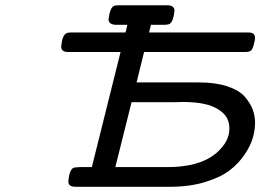

<svg xmlns="http://www.w3.org/2000/svg" viewBox="-20 -714 1036 734"><path d="M213.9 -536.1Q217.8 -579.1 233.9 -586.9Q238.8 -589.8 252 -589.8H460L466.8 -619.1H426.8Q394.5 -619.1 395 -640.1Q399.9 -683.1 415 -690.9Q419.9 -693.8 433.1 -693.8H619.1Q647 -693.8 647 -672.9Q643.1 -632.8 628.9 -623Q623 -619.1 604 -619.1H557.1L549.8 -589.8H930.2Q955.1 -589.8 955.1 -568.8Q955.1 -562 950.4 -544.4Q945.8 -526.9 939.9 -521Q934.1 -515.1 915 -515.1H530.8L502 -398.9H741.2Q804.2 -398.9 849.1 -384Q894 -369.1 915.5 -344.5Q937 -319.8 946 -295.4Q955.1 -271 955.1 -245.1Q955.1 -218.3 947 -188.7Q939 -159.2 916 -124.5Q893.1 -89.8 858.2 -63Q823.2 -36.1 764.2 -18.1Q705.1 0 629.9 0H268.1Q241.2 0 241.2 -21Q245.1 -64 259.8 -71.8Q264.6 -74.7 285.2 -75.2H331.1L440.9 -515.1H240.2Q213.9 -515.1 213.9 -536.1ZM420.9 -75.2H619.1Q713.4 -75.2 772.9 -106Q808.1 -124 832.5 -155.5Q856.9 -187 856.9 -223.1Q856.9 -263.2 827.4 -286.6Q797.9 -310.1 754.9 -317.9Q726.1 -323.7 681.2 -324.2Q674.3 -324.2 661.6 -323.7Q648.9 -323.2 643.1 -323.2H482.9Z"/></svg>

Font: CMU Concrete
Style: BoldItalic
Weight: 700
Italic angle: -14.04°
Version: Version 0.7.0